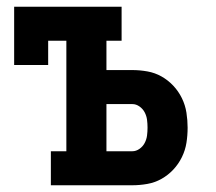

<svg xmlns="http://www.w3.org/2000/svg" viewBox="-20 -550 640 570"><path d="M131 0V-101H177V-429H123V-357H22V-530H341V-429H296V-342H373Q395 -342 417.5 -338Q440 -334 459.5 -323Q479 -312 494.5 -295.5Q510 -279 520 -258.5Q530 -238 533.5 -215.5Q537 -193 537 -171Q537 -148 533.5 -126Q530 -104 520 -83.5Q510 -63 494.5 -46.5Q479 -30 459.5 -19Q440 -8 417.5 -4Q395 0 373 0ZM296 -101H373Q384 -101 394 -108Q404 -115 409.5 -125.5Q415 -136 416.5 -147.5Q418 -159 418 -171Q418 -183 416.5 -194.5Q415 -206 409.5 -216.5Q404 -227 394 -234Q384 -241 373 -241H296Z"/></svg>

Font: Iosevka Curly Slab Extended
Style: Bold
Weight: 700
Width: 7
Monospace: yes
Designer: Belleve Invis
Foundry: Belleve Invis
Version: Version 11.1.0; ttfautohint (v1.8.3)